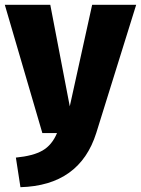

<svg xmlns="http://www.w3.org/2000/svg" viewBox="-30 -553 586 798"><path d="M55 225 36 102Q108 95 147 72.5Q186 50 207 0H146L-10 -533H179L260 -111L353 -533H536L370 0Q301 218 55 225Z"/></svg>

Font: Trujillo ExtraBold
Style: Regular
Weight: 800
Designer: Fira Sans original fonts by bBox Type GmbH, Carrois Corporate GbR, & Edenspiekermann AG / Changes by Cristiano Sobral
Foundry: Fira Sans original fonts by bBox Type GmbH, Carrois Corporate GbR, & Edenspiekermann AG / Changes by Cristiano Sobral
Version: Version 4.301;July 28, 2020;FontCreator 13.0.0.2655 64-bit